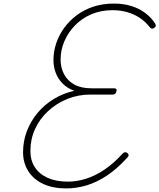

<svg xmlns="http://www.w3.org/2000/svg" viewBox="-20 -1035 892 1074"><path d="M350 19Q275 19 221 -6.5Q167 -32 138 -78Q109 -124 109 -184Q109 -246 130.5 -302Q152 -358 190.5 -404Q229 -450 282 -482Q335 -514 396 -527Q357 -541 331 -567Q305 -593 292 -627Q279 -661 279 -699Q279 -746 294 -791.5Q309 -837 337.5 -877Q366 -917 407.5 -948.5Q449 -980 501.5 -997.5Q554 -1015 618 -1015Q670 -1015 714 -1001.5Q758 -988 791.5 -963Q825 -938 846 -906Q850 -900 851.5 -893Q853 -886 842 -879Q834 -873 827.5 -875.5Q821 -878 816 -885Q792 -915 761 -935.5Q730 -956 692 -967Q654 -978 609 -978Q544 -978 490.5 -955Q437 -932 399 -892.5Q361 -853 340 -804Q319 -755 319 -702Q319 -656 338.5 -619.5Q358 -583 396 -562Q434 -541 492 -541H620Q627 -541 630.5 -536.5Q634 -532 631 -523Q629 -514 623.5 -510Q618 -506 612 -506H485Q417 -506 356.5 -481.5Q296 -457 249 -413.5Q202 -370 176 -313Q150 -256 150 -191Q150 -138 175 -99.5Q200 -61 247 -40Q294 -19 359 -19Q410 -19 462 -35.5Q514 -52 565 -86.5Q616 -121 665 -175Q673 -183 680 -183.5Q687 -184 694 -178Q701 -170 699 -163.5Q697 -157 686 -147Q633 -89 577 -52Q521 -15 464 2Q407 19 350 19Z"/></svg>

Font: Playwrite MX Thin
Style: Regular
Weight: 250
Designer: Veronika Burian, José Scaglione
Foundry: TypeTogether
Version: Version 1.002